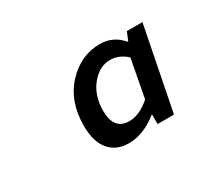

<svg xmlns="http://www.w3.org/2000/svg" viewBox="-72 -872 744 649"><g transform="rotate(-30 300.0 -547.0)"><path d="M276 -377Q228 -377 200.5 -409.5Q173 -442 173 -504Q173 -599 228 -658Q283 -717 358 -717Q409 -717 443 -677H446L459 -709H520L456 -385H392V-422H390Q334 -377 276 -377ZM315 -441Q355 -441 397 -478L425 -626Q396 -653 360 -653Q319 -653 287 -614Q255 -575 255 -515Q255 -441 315 -441Z"/></g></svg>

Font: TypoPRO Source Code Pro
Style: Italic
Weight: 600
Italic angle: -11°
Monospace: yes
Designer: Paul D. Hunt, Teo Tuominen
Foundry: Adobe Systems Incorporated
Version: Version 1.030;PS 1.0;hotconv 1.0.84;makeotf.lib2.5.63406